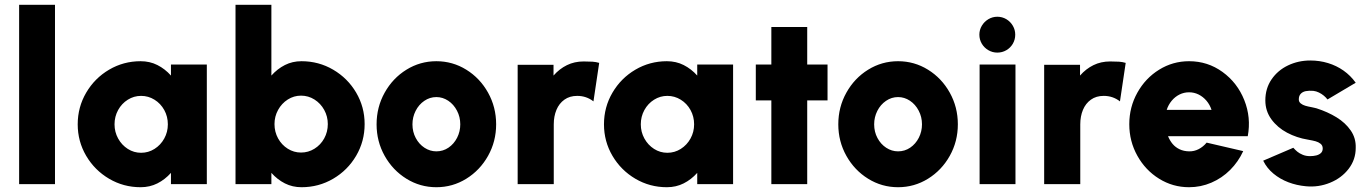

<svg xmlns="http://www.w3.org/2000/svg" viewBox="-20 -770 5720 803"><path d="M60 -750H210V0H60Z M845 -500V0H695V-47Q670 -19 638.2 -3Q606.5 13 568 13Q496.5 13 436.2 -22.5Q376 -58 340.5 -118.2Q305 -178.5 305 -250Q305 -322 340.5 -382.5Q376 -443 436.2 -478.5Q496.5 -514 568 -514Q606.5 -514 638.2 -498Q670 -482 695 -454V-500ZM570 -131Q600.5 -131 626.2 -147.2Q652 -163.5 667 -190.8Q682 -218 682 -250Q682 -282.5 667 -309.8Q652 -337 626.2 -353Q600.5 -369 570 -369Q540 -369 514.5 -353Q489 -337 474 -309.8Q459 -282.5 459 -250Q459 -218 474 -190.8Q489 -163.5 514.5 -147.2Q540 -131 570 -131Z M1241 -514Q1313 -514 1373.5 -478.5Q1434 -443 1469.5 -382.8Q1505 -322.5 1505 -251Q1505 -179 1469.5 -118.5Q1434 -58 1373.5 -22.5Q1313 13 1241 13Q1203 13 1171.5 -3Q1140 -19 1115 -47V0H965V-750H1115V-454Q1140 -482 1171.5 -498Q1203 -514 1241 -514ZM1239 -132Q1269.5 -132 1295.2 -148Q1321 -164 1336 -191.2Q1351 -218.5 1351 -251Q1351 -283 1336 -310.2Q1321 -337.5 1295.2 -353.8Q1269.5 -370 1239 -370Q1209 -370 1183.5 -353.8Q1158 -337.5 1143 -310.2Q1128 -283 1128 -251Q1128 -218.5 1143 -191.2Q1158 -164 1183.5 -148Q1209 -132 1239 -132Z M1805 13Q1737 13 1679.8 -22.5Q1622.5 -58 1588.8 -118.2Q1555 -178.5 1555 -250Q1555 -322 1588.8 -382.5Q1622.5 -443 1679.8 -478.5Q1737 -514 1805 -514Q1873 -514 1930.2 -478.5Q1987.5 -443 2021.2 -382.5Q2055 -322 2055 -250Q2055 -178.5 2021.2 -118.2Q1987.5 -58 1930.2 -22.5Q1873 13 1805 13ZM1805 -137Q1833 -137 1855.8 -152.5Q1878.5 -168 1891.8 -194Q1905 -220 1905 -250Q1905 -281 1891.2 -307.2Q1877.5 -333.5 1854.5 -348.8Q1831.5 -364 1805 -364Q1777.5 -364 1754.5 -348.2Q1731.5 -332.5 1718.2 -306.2Q1705 -280 1705 -250Q1705 -218.5 1718.8 -192.8Q1732.5 -167 1755.5 -152Q1778.5 -137 1805 -137Z M2462 -346Q2432.5 -369 2394 -369Q2362.5 -369 2340.5 -353.2Q2318.5 -337.5 2307.2 -310.5Q2296 -283.5 2296 -250V0H2145V-499H2295V-454Q2319.5 -482 2351 -497.5Q2382.5 -513 2421 -513Q2444 -513 2458.2 -512Q2472.5 -511 2486 -507Z M3046 -500V0H2896V-47Q2871 -19 2839.2 -3Q2807.5 13 2769 13Q2697.5 13 2637.2 -22.5Q2577 -58 2541.5 -118.2Q2506 -178.5 2506 -250Q2506 -322 2541.5 -382.5Q2577 -443 2637.2 -478.5Q2697.5 -514 2769 -514Q2807.5 -514 2839.2 -498Q2871 -482 2896 -454V-500ZM2771 -131Q2801.5 -131 2827.2 -147.2Q2853 -163.5 2868 -190.8Q2883 -218 2883 -250Q2883 -282.5 2868 -309.8Q2853 -337 2827.2 -353Q2801.5 -369 2771 -369Q2741 -369 2715.5 -353Q2690 -337 2675 -309.8Q2660 -282.5 2660 -250Q2660 -218 2675 -190.8Q2690 -163.5 2715.5 -147.2Q2741 -131 2771 -131Z M3356 -350V0H3206V-350H3141V-500H3206V-657H3356V-500H3441V-350Z M3736 13Q3668 13 3610.8 -22.5Q3553.5 -58 3519.8 -118.2Q3486 -178.5 3486 -250Q3486 -322 3519.8 -382.5Q3553.5 -443 3610.8 -478.5Q3668 -514 3736 -514Q3804 -514 3861.2 -478.5Q3918.5 -443 3952.2 -382.5Q3986 -322 3986 -250Q3986 -178.5 3952.2 -118.2Q3918.5 -58 3861.2 -22.5Q3804 13 3736 13ZM3736 -137Q3764 -137 3786.8 -152.5Q3809.5 -168 3822.8 -194Q3836 -220 3836 -250Q3836 -281 3822.2 -307.2Q3808.5 -333.5 3785.5 -348.8Q3762.5 -364 3736 -364Q3708.5 -364 3685.5 -348.2Q3662.5 -332.5 3649.2 -306.2Q3636 -280 3636 -250Q3636 -218.5 3649.8 -192.8Q3663.5 -167 3686.5 -152Q3709.5 -137 3736 -137Z M4227 -500V0H4077V-500ZM4151 -550Q4131 -550 4113.8 -560Q4096.5 -570 4086.2 -587.2Q4076 -604.5 4076 -625Q4076 -645 4086.2 -662.2Q4096.5 -679.5 4113.8 -689.8Q4131 -700 4151 -700Q4171.5 -700 4188.8 -689.8Q4206 -679.5 4216 -662.2Q4226 -645 4226 -625Q4226 -604.5 4216 -587.2Q4206 -570 4188.8 -560Q4171.5 -550 4151 -550Z M4664 -346Q4634.5 -369 4596 -369Q4564.5 -369 4542.5 -353.2Q4520.5 -337.5 4509.2 -310.5Q4498 -283.5 4498 -250V0H4347V-499H4497V-454Q4521.5 -482 4553 -497.5Q4584.5 -513 4623 -513Q4646 -513 4660.2 -512Q4674.5 -511 4688 -507Z M4953 13Q4885 13 4827.8 -22.5Q4770.5 -58 4736.8 -118.5Q4703 -179 4703 -250.5Q4703 -322 4736.8 -382.5Q4770.5 -443 4827.8 -478.5Q4885 -514 4953 -514Q5031 -514 5093 -469Q5155 -424 5184 -351.2Q5213 -278.5 5198.5 -200.5H4865Q4872.5 -182 4884.2 -168Q4896 -154 4913.2 -145.8Q4930.5 -137.5 4953 -137Q4974 -136.5 4993 -146.2Q5012 -156 5026.5 -173.5L5179.5 -138Q5159 -93.5 5124.8 -59.2Q5090.5 -25 5046.2 -6Q5002 13 4953 13ZM5047 -310.5Q5040 -332 5025.8 -348.8Q5011.5 -365.5 4992.8 -374.8Q4974 -384 4953 -384Q4932 -384 4913.2 -374.8Q4894.5 -365.5 4880.5 -348.8Q4866.5 -332 4859.5 -310.5Z M5442 9Q5403 5.5 5368.2 -7.8Q5333.5 -21 5306 -43.8Q5278.5 -66.5 5263 -98L5389 -152Q5389 -152 5389.2 -151.8Q5389.5 -151.5 5389.5 -151.5Q5397.5 -142.5 5406 -135.5Q5414.5 -128.5 5428 -122.8Q5441.5 -117 5459 -117Q5473.5 -117 5485.2 -120Q5497 -123 5504.5 -130Q5512 -137 5512 -149Q5512 -161.5 5503 -168.8Q5494 -176 5482 -179.2Q5470 -182.5 5452.5 -185.5Q5452 -186 5451.2 -186Q5450.5 -186 5450 -186Q5403.5 -193.5 5363 -215Q5322.5 -236.5 5297.2 -271.2Q5272 -306 5272 -350Q5272 -400 5298 -438Q5324 -476 5367 -496.5Q5410 -517 5460 -517Q5499 -517 5534.2 -506.2Q5569.5 -495.5 5599 -474.8Q5628.5 -454 5650 -424L5532 -354Q5525.5 -362.5 5516.5 -370Q5507.5 -377.5 5496.2 -383Q5485 -388.5 5473 -390Q5454.5 -391.5 5441 -388.8Q5427.5 -386 5419.8 -377.5Q5412 -369 5412 -354Q5412 -344 5420 -337.5Q5428 -331 5439 -327.8Q5450 -324.5 5466.5 -321.5Q5472 -320.5 5477 -319.2Q5482 -318 5486 -317Q5533 -302 5570 -279.2Q5607 -256.5 5629.2 -224.2Q5651.5 -192 5650 -151Q5650 -102.5 5620.5 -64Q5591 -25.5 5542.8 -5.8Q5494.5 14 5442 9Z"/></svg>

Font: Urbanist
Style: Regular
Weight: 400
Designer: Corey Hu
Foundry: Corey Hu
Version: Version 1.2; befe77262ef67d88f1d94aa3d2e49ef1327b4483